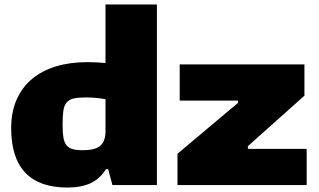

<svg xmlns="http://www.w3.org/2000/svg" viewBox="-20 -828 1428 859"><path d="M774 -140 1045 -368V-378H784V-540H1342V-400L1089 -174V-162H1352V0H774ZM281 11Q156 11 93 -55.5Q30 -122 30 -255Q30 -327 54.5 -382.5Q79 -438 123.5 -475Q168 -512 230.5 -531Q293 -550 370 -550Q392 -550 412 -549Q432 -548 452 -546V-808H682V0H483L464 -71H454Q426 -27 384.5 -8Q343 11 281 11ZM350 -156Q404 -156 427 -174.5Q450 -193 452 -234V-384Q412 -392 363 -392Q330 -392 310 -387.5Q290 -383 278.5 -370Q267 -357 263.5 -333Q260 -309 260 -270Q260 -236 263.5 -214Q267 -192 277 -179Q287 -166 304.5 -161Q322 -156 350 -156Z"/></svg>

Font: Encode Sans Wide
Style: Black
Weight: 900
Designer: Pablo Impallari, Andres Torresi
Foundry: Pablo Impallari, Andres Torresi
Version: Version 1.000; ttfautohint (v1.00) -l 8 -r 50 -G 200 -x 14 -